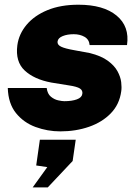

<svg xmlns="http://www.w3.org/2000/svg" viewBox="-20 -547 576 814"><path d="M235.5 10Q181.5 10 131 -8.5Q80.5 -27 47.8 -67.5Q15 -108 13 -174H178Q181 -149 195.8 -137Q210.5 -125 227.2 -121.5Q244 -118 252.5 -118Q285 -118 306 -125.8Q327 -133.5 329 -149Q331.5 -163.5 318.8 -171.8Q306 -180 272 -185L197.5 -197Q125 -210.5 84.8 -248Q44.5 -285.5 53.5 -355Q60 -403 92.8 -442Q125.5 -481 181.2 -504Q237 -527 312.5 -527Q418.5 -527 474.2 -481Q530 -435 518.5 -356H360Q358 -379.5 338.5 -390.8Q319 -402 292.5 -402Q265.5 -402 245.8 -394Q226 -386 224 -371Q222 -357.5 238.8 -349.2Q255.5 -341 296 -334L361 -322Q409 -310 437 -289.5Q465 -269 478 -245.2Q491 -221.5 493.8 -198.8Q496.5 -176 494 -160Q486.5 -104.5 450 -66.8Q413.5 -29 357.5 -9.5Q301.5 10 235.5 10ZM118.5 247.5 180.5 161.5 133.5 154.5 149 45.5H301L288 135.5L182.5 247.5Z"/></svg>

Font: Public Sans Black
Style: Italic
Weight: 900
Italic angle: -8°
Designer: The Public Sans project authors (U.S. Web Design System). Libre Franklin designed by Pablo Impallari and Rodrigo Fuenzal
Version: Version 1.007; ttfautohint (v1.8.1) -l 8 -r 50 -G 200 -x 14 